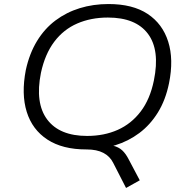

<svg xmlns="http://www.w3.org/2000/svg" viewBox="-20 -733 932 952"><path d="M605 199 541 74Q525 42 492.5 25Q460 8 410 8L471 -17Q514 -17 541 -10.5Q568 -4 586 12.5Q604 29 619 59L673 161ZM408 8Q290 8 215 -41Q140 -90 112.5 -178.5Q85 -267 108 -386Q126 -468 163.5 -529.5Q201 -591 255 -631.5Q309 -672 375.5 -692.5Q442 -713 518 -713Q638 -713 712 -664Q786 -615 814 -526.5Q842 -438 818 -320Q801 -237 763 -175.5Q725 -114 671 -73.5Q617 -33 550.5 -12.5Q484 8 408 8ZM412 -59Q496 -59 563.5 -89Q631 -119 677.5 -180Q724 -241 743 -334Q774 -485 713.5 -565.5Q653 -646 515 -646Q431 -646 363 -616.5Q295 -587 249 -526Q203 -465 183 -372Q153 -222 214 -140.5Q275 -59 412 -59Z"/></svg>

Font: Nunito Sans 7pt SemiExpanded Light
Style: Italic
Weight: 300
Width: 6
Italic angle: -9°
Designer: Vernon Adams
Foundry: Vernon Adams
Version: Version 3.101;gftools[0.9.27]